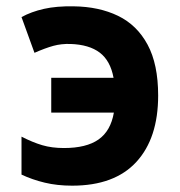

<svg xmlns="http://www.w3.org/2000/svg" viewBox="-20 -577 570 607"><path d="M208 10Q161 10 121.5 0.5Q82 -9 48 -25V-145Q83 -127 113.5 -118Q144 -109 182 -109Q253 -109 291.5 -136Q330 -163 340 -221H142V-331H339Q329 -385 295.5 -410.5Q262 -436 203 -438Q174 -439 148.5 -432Q123 -425 89 -410L48 -523Q79 -540 119 -549Q159 -558 213 -557Q293 -556 353 -527Q413 -498 446.5 -436Q480 -374 480 -275Q480 -140 411 -65Q342 10 208 10Z"/></svg>

Font: Noto Sans Mono Condensed
Style: Bold
Weight: 700
Width: 3
Designer: Monotype Design Team
Foundry: Monotype Imaging Inc.
Version: Version 2.014